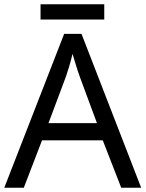

<svg xmlns="http://www.w3.org/2000/svg" viewBox="-20 -875 679 895"><path d="M545 0 459 -221H176L91 0H0L279 -717H360L638 0ZM352 -517Q349 -525 342 -546Q335 -567 328.5 -589.5Q322 -612 318 -624Q311 -593 302 -563.5Q293 -534 287 -517L206 -301H432ZM466 -855V-784H169V-855Z"/></svg>

Font: Noto Sans Lepcha
Style: Regular
Weight: 400
Designer: Monotype Design Team
Foundry: Monotype Imaging Inc.
Version: Version 2.006; ttfautohint (v1.8.4.7-5d5b)